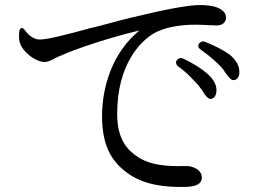

<svg xmlns="http://www.w3.org/2000/svg" viewBox="-20 -731 1040 762"><path d="M706 11C751 11 781 3 781 -27C781 -57 745 -72 721 -72C682 -72 594 -66 530 -106C488 -133 445 -175 445 -279C445 -476 538 -567 588 -597C636 -626 707 -633 755 -633C776 -633 794 -632 810 -631C813 -631 817 -631 820 -631C827 -631 833 -630 841 -630C863 -630 877 -643 877 -661C877 -679 865 -691 845 -700C827 -708 799 -711 772 -711C739 -711 659 -699 544 -671C489 -659 429 -643 374 -628L337 -619C246 -594 169 -574 137 -574C117 -574 95 -589 82 -607C75 -617 70 -621 65 -620C60 -618 56 -611 56 -600V-599C55 -588 55 -576 58 -564C69 -524 122 -485 157 -485C171 -485 186 -493 203 -502C204 -503 210 -505 213 -507C215 -508 217 -508 219 -509C276 -536 418 -583 533 -610C425 -521 385 -385 385 -270C385 -154 422 -92 482 -47C554 8 647 11 706 11ZM689 -466C727 -439 750 -410 768 -392L778 -378C779 -377 780 -376 781 -375C783 -372 785 -368 790 -360C799 -347 808 -339 814 -338C827 -338 839 -350 839 -371C840 -394 828 -415 806 -436C781 -458 748 -479 708 -498C697 -503 688 -500 682 -492C676 -484 678 -474 689 -466ZM778 -533C818 -505 839 -484 858 -465C867 -455 871 -448 874 -443C887 -426 896 -413 906 -413C919 -413 930 -423 930 -445C930 -470 918 -491 893 -513C869 -531 836 -548 796 -564C785 -569 776 -566 770 -558C764 -550 767 -540 778 -533Z"/></svg>

Font: 寒蝉锦书宋 Text
Style: Regular
Weight: 400
Designer: 寒蝉锦书宋{Warren} 思源宋体{Ryoko NISHIZUKA 西塚涼子 (kana & ideographs); Frank Grießhammer (Latin, Greek & Cyrillic); Wenlong ZHANG 
Foundry: Adobe & ChillType
Version: Version 2.000;Glyphs 3.1.1 (3135)